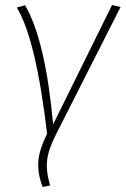

<svg xmlns="http://www.w3.org/2000/svg" viewBox="-20 -546 501 766"><path d="M80 -525Q161 -387 192 -50L427 -526L461 -518L203 -9Q173 50 168 93.5Q163 137 180 194L150 200Q129 144 133 96.5Q137 49 168 -12Q123 -392 47 -516Z"/></svg>

Font: Fira Sans UltraLight
Style: Italic
Weight: 200
Italic angle: -8°
Designer: Carrois Corporate & Edenspiekermann AG
Foundry: Carrois Corporate GbR & Edenspiekermann AG
Version: Version 4.203;PS 004.203;hotconv 1.0.88;makeotf.lib2.5.64775